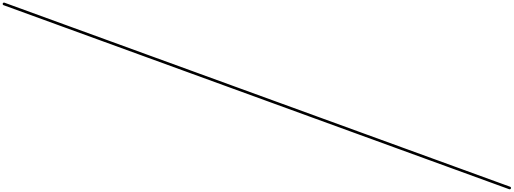

<svg xmlns="http://www.w3.org/2000/svg" viewBox="138 -1084 5802 2169"><g transform="rotate(20 3039.5 0.0)"><path d="M0 -15C-8.3 -15 -15 -8.3 -15 0C-15 8.3 -8.3 15 0 15C242.3 15 484.7 15 727 15C735.3 15 742 8.3 742 0C742 -8.3 735.3 -15 727 -15C484.7 -15 242.3 -15 0 -15Z M727 -15C718.7 -15 712 -8.3 712 0C712 8.3 718.7 15 727 15C888.3 15 1049.7 15 1211 15C1219.3 15 1226 8.3 1226 0C1226 -8.3 1219.3 -15 1211 -15C1049.7 -15 888.3 -15 727 -15Z M1211 -15C1202.7 -15 1196 -8.3 1196 0C1196 8.3 1202.7 15 1211 15C1383 15 1555 15 1727 15C1735.3 15 1742 8.3 1742 0C1742 -8.3 1735.3 -15 1727 -15C1555 -15 1383 -15 1211 -15Z M1727 -15C1718.7 -15 1712 -8.3 1712 0C1712 8.3 1718.7 15 1727 15C1902.3 15 2077.7 15 2253 15C2261.3 15 2268 8.3 2268 0C2268 -8.3 2261.3 -15 2253 -15C2077.7 -15 1902.3 -15 1727 -15Z M2253 -15C2244.7 -15 2238 -8.3 2238 0C2238 8.3 2244.7 15 2253 15C2415 15 2577 15 2739 15C2747.3 15 2754 8.3 2754 0C2754 -8.3 2747.3 -15 2739 -15C2577 -15 2415 -15 2253 -15Z M2739 -15C2730.7 -15 2724 -8.3 2724 0C2724 8.3 2730.7 15 2739 15C2904.3 15 3069.7 15 3235 15C3243.3 15 3250 8.3 3250 0C3250 -8.3 3243.3 -15 3235 -15C3069.7 -15 2904.3 -15 2739 -15Z M3235 -15C3226.7 -15 3220 -8.3 3220 0C3220 8.3 3226.7 15 3235 15C3407 15 3579 15 3751 15C3759.3 15 3766 8.3 3766 0C3766 -8.3 3759.3 -15 3751 -15C3579 -15 3407 -15 3235 -15Z M3751 -15C3742.7 -15 3736 -8.3 3736 0C3736 8.3 3742.7 15 3751 15C3923 15 4095 15 4267 15C4275.3 15 4282 8.3 4282 0C4282 -8.3 4275.3 -15 4267 -15C4095 -15 3923 -15 3751 -15Z M4267 -15C4258.7 -15 4252 -8.3 4252 0C4252 8.3 4258.7 15 4267 15C4438.7 15 4610.3 15 4782 15C4790.3 15 4797 8.3 4797 0C4797 -8.3 4790.3 -15 4782 -15C4610.3 -15 4438.7 -15 4267 -15Z M4782 -15C4773.7 -15 4767 -8.3 4767 0C4767 8.3 4773.7 15 4782 15C4903 15 5024 15 5145 15C5153.3 15 5160 8.3 5160 0C5160 -8.3 5153.3 -15 5145 -15C5024 -15 4903 -15 4782 -15Z M5145 -15C5136.7 -15 5130 -8.3 5130 0C5130 8.3 5136.7 15 5145 15C5238 15 5331 15 5424 15C5432.3 15 5439 8.3 5439 0C5439 -8.3 5432.3 -15 5424 -15C5331 -15 5238 -15 5145 -15Z M5424 -15C5415.7 -15 5409 -8.3 5409 0C5409 8.3 5415.7 15 5424 15C5585.3 15 5746.7 15 5908 15C5916.3 15 5923 8.3 5923 0C5923 -8.3 5916.3 -15 5908 -15C5746.7 -15 5585.3 -15 5424 -15Z M5908 -15C5899.7 -15 5893 -8.3 5893 0C5893 8.3 5899.7 15 5908 15C5965 15 6022 15 6079 15C6087.3 15 6094 8.3 6094 0C6094 -8.3 6087.3 -15 6079 -15C6022 -15 5965 -15 5908 -15Z"/></g></svg>

Font: FRB American Cursive Just Baseline
Style: Italic
Weight: 400
Italic angle: -25°
Version: Version 2.0;Modular Font Editor K font №1